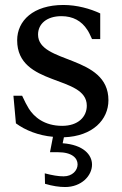

<svg xmlns="http://www.w3.org/2000/svg" viewBox="-20 -536 490 772"><path d="M133 -397C133 -440 168 -471 227 -471C273 -471 308 -452 331 -416C335 -411 344 -393 350 -379H383V-482C343 -501 289 -516 235 -516C114 -516 49 -453 49 -374C49 -186 329 -236 329 -111C329 -66 294 -30 230 -30C158 -30 117 -66 96 -99C88 -112 79 -129 69 -151H34L44 -40C82 -12 135 9 193 14L181 76H213C270 76 292 100 292 125C292 149 271 173 236 173C214 173 191 169 160 161L161 203C191 212 218 216 242 216C307 216 350 171 350 126C350 86 315 46 232 40L237 16C353 12 416 -55 416 -133C416 -317 133 -278 133 -397Z"/></svg>

Font: LT Superior Serif Medium
Style: Regular
Weight: 500
Designer: Daniel Lyons
Foundry: LyonsType
Version: Version 2.120;FEAKit 1.0